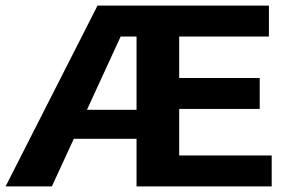

<svg xmlns="http://www.w3.org/2000/svg" viewBox="-20 -669 1030 689"><path d="M330 -649H945V-538H623V-389H912V-278H623V-111H955V0H470V-171H245L166 0H0ZM470 -275V-538H413L292 -275Z"/></svg>

Font: Play
Style: Bold
Weight: 700
Designer: Jonas Hecksher (Cyrillic expansion: Cyreal)
Foundry: Jonas Hecksher, Playtype, e-types AS
Version: Version 2.101; ttfautohint (v1.5.65-e2d9)